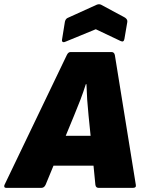

<svg xmlns="http://www.w3.org/2000/svg" viewBox="-54 -906 698 926"><path d="M-25 0Q-31 0 -33 -4.5Q-35 -9 -32 -15L268 -640Q275 -655 286 -655H484Q497 -655 500 -640L601 -15Q604 0 588 0H421Q408 0 406 -15L397 -107H204L166 -15Q159 0 146 0ZM303 -348 263 -251H383L373 -350Q369 -388 366.5 -425.5Q364 -463 363 -500H360Q348 -462 333.5 -424Q319 -386 303 -348ZM262 -705Q254 -701 249 -703.5Q244 -706 245 -714L259 -801Q262 -814 271 -819L412 -883Q424 -888 434 -883L549 -821Q562 -812 560 -800L546 -718Q543 -701 528 -708L408 -765Z"/></svg>

Font: Sofia Sans ExtraBlack
Style: Italic
Weight: 1000
Italic angle: -9°
Designer: Botio Nikoltchev, Ani Petrova
Foundry: lettersoup
Version: Version 4.100; ttfautohint (v1.8.4.7-5d5b)